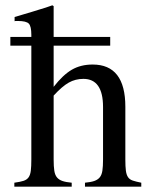

<svg xmlns="http://www.w3.org/2000/svg" viewBox="-20 -703 565 723"><path d="M300 0V-15Q322 -17 335 -21.5Q348 -26 355.5 -35Q363 -44 365.5 -60Q368 -76 368 -102V-300Q368 -406 294 -406Q264 -406 239 -392Q214 -378 182 -343V-102Q182 -76 184.5 -60Q187 -44 194.5 -35Q202 -26 215 -21.5Q228 -17 250 -15V0H34V-15Q56 -18 68.5 -22Q81 -26 87.5 -35Q94 -44 96 -60Q98 -76 98 -102V-531H19V-564H98V-572Q98 -604 88.5 -614Q79 -624 47 -624Q44 -624 40.5 -624Q37 -624 35 -623V-639L62 -647Q83 -653 99 -658Q115 -663 128 -667Q141 -671 152.5 -674.5Q164 -678 177 -683L182 -680V-564H395V-531H182V-376Q217 -421 250.5 -440.5Q284 -460 329 -460Q452 -460 452 -301V-102Q452 -76 454 -60.5Q456 -45 462 -36Q468 -27 480 -23Q492 -19 512 -15V0Z"/></svg>

Font: STIXGeneralUnicodeRegular
Style: Regular
Weight: 400
Designer: MicroPress Inc., with final additions and corrections provided by Coen Hoffman, Elsevier (retired)
Version: Version 1.1.0